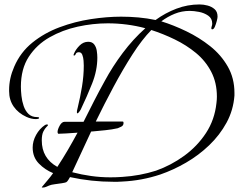

<svg xmlns="http://www.w3.org/2000/svg" viewBox="-20 -785 1075 864"><path d="M172 59Q168 59 168 58Q168 57 168.5 57Q169 57 169 56Q182 40 195 25Q208 10 219 -6Q182 -21 154.5 -49.5Q127 -78 127 -121Q127 -150 142.5 -178Q158 -206 182 -222Q187 -225 191 -225Q196 -225 196 -222Q196 -220 189 -213.5Q182 -207 175 -193Q168 -179 168 -153Q168 -73 238 -34Q263 -72 285.5 -110.5Q308 -149 329 -188Q301 -186 277 -184.5Q253 -183 242 -183Q239 -186 239 -191Q239 -202 248.5 -219.5Q258 -237 271 -237H356Q379 -283 402.5 -329Q426 -375 451 -420Q486 -485 532.5 -547Q579 -609 634 -658Q593 -669 550.5 -674.5Q508 -680 465 -680Q398 -680 329.5 -665Q261 -650 203 -617Q145 -584 109.5 -529.5Q74 -475 74 -395Q74 -377 76.5 -353.5Q79 -330 86.5 -308Q94 -286 108.5 -272Q123 -258 148 -258Q150 -258 153 -257.5Q156 -257 156 -254Q156 -251 150 -250Q144 -249 142 -249Q121 -249 99 -259Q62 -276 41.5 -305.5Q21 -335 21 -375V-380Q21 -433 44 -485Q72 -550 126 -593.5Q180 -637 248.5 -662.5Q317 -688 389 -699Q461 -710 525 -710Q564 -710 603 -706.5Q642 -703 680 -695Q724 -727 774 -746Q824 -765 878 -765Q896 -765 914.5 -760Q933 -755 946 -743.5Q959 -732 959 -710Q959 -704 955.5 -690.5Q952 -677 947 -665Q942 -653 935 -653Q931 -653 931 -657Q931 -662 933 -667.5Q935 -673 935 -679Q935 -702 917 -714.5Q899 -727 875.5 -731.5Q852 -736 834 -736Q798 -736 766 -723Q734 -710 706 -689Q761 -672 819 -644Q877 -616 926 -577Q975 -538 1005 -485.5Q1035 -433 1035 -367V-355Q1030 -289 999.5 -233Q969 -177 921.5 -131.5Q874 -86 817 -53Q760 -20 702 0Q660 14 617 22Q574 30 530 32Q520 33 510 33Q500 33 490 33Q391 33 295 12Q292 17 287.5 24.5Q283 32 278 35Q274 37 258.5 39.5Q243 42 226.5 44Q210 46 201 50Q194 53 187 56Q180 59 172 59ZM477 13Q491 13 504.5 12.5Q518 12 531 11Q610 6 682 -17Q750 -41 809 -84Q868 -127 907 -186.5Q946 -246 954 -321Q955 -329 955.5 -336Q956 -343 956 -350Q956 -413 930.5 -462Q905 -511 862 -546.5Q819 -582 766.5 -607.5Q714 -633 661 -650Q619 -607 576 -540Q533 -473 491 -394.5Q449 -316 411 -238H532Q536 -238 536 -232Q536 -220 525.5 -215Q515 -210 510 -208Q484 -202 453.5 -199Q423 -196 402 -194Q399 -194 396 -193.5Q393 -193 390 -193Q366 -142 344.5 -95Q323 -48 305 -10Q347 1 390 7Q433 13 477 13ZM328 -275Q327 -275 326.5 -277Q326 -279 326 -280Q326 -286 327.5 -291.5Q329 -297 330 -302Q341 -347 349 -395.5Q357 -444 357 -490Q357 -498 356 -512Q355 -526 350.5 -538Q346 -550 335 -550Q324 -550 321 -542.5Q318 -535 313 -535Q311 -535 311 -538Q311 -540 313 -544Q321 -563 338 -580Q355 -597 377 -597Q395 -597 404 -585Q413 -573 415.5 -556.5Q418 -540 418 -526Q418 -468 394.5 -409Q371 -350 346 -298Q345 -294 338.5 -284.5Q332 -275 328 -275Z"/></svg>

Font: My Soul
Style: Regular
Weight: 400
Designer: Robert E. Leuschke
Foundry: Robert E. Leuschke
Version: Version 1.010; ttfautohint (v1.8.4.7-5d5b)